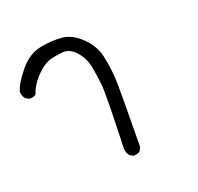

<svg xmlns="http://www.w3.org/2000/svg" viewBox="-93 -360 684 663"><g transform="rotate(-20 248.5 -28.0)"><path d="M290 206.1 277.3 199.2Q268.6 186.5 267.6 172.9Q274.4 -27.3 271 -60.5Q267.6 -93.8 261.2 -128.4Q254.9 -163.1 231.9 -189.5Q209 -215.8 181.2 -212.9Q153.3 -210 134.8 -204.6Q116.2 -199.2 97.7 -183.1Q79.1 -167 65.4 -148.4Q51.8 -129.9 44.9 -108.4Q36.1 -100.6 20.5 -101.6L6.8 -108.4Q-2.9 -121.1 -2.9 -135.7Q4.9 -164.1 39.6 -206.1Q74.2 -248 118.2 -256.3Q162.1 -264.6 198.2 -261.2Q234.4 -257.8 268.6 -224.6Q302.7 -191.4 311.5 -149.4Q320.3 -107.4 322.8 -69.3Q325.2 -31.2 322.3 185.5L315.4 199.2Q305.7 207 290 206.1Z"/></g></svg>

Font: NaikaiFont
Style: Regular
Weight: 400
Version: Version 1.67